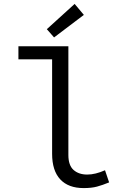

<svg xmlns="http://www.w3.org/2000/svg" viewBox="-20 -948 640 980"><path d="M407 12Q329 12 287.5 -32.5Q246 -77 246 -163V-645H74V-712H329V-157Q329 -104 355.5 -80.5Q382 -57 425 -57Q446 -57 468.5 -62.5Q491 -68 516 -79L537 -17Q503 -3 475 4.5Q447 12 407 12ZM256 -757 219 -799 361 -928 408 -872Z"/></svg>

Font: Source Code Variable
Style: Regular
Weight: 400
Monospace: yes
Designer: Paul D. Hunt, Teo Tuominen
Foundry: Adobe Systems Incorporated
Version: Version 1.010;hotconv 1.0.106;makeotfexe 2.5.65593